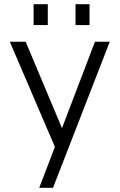

<svg xmlns="http://www.w3.org/2000/svg" viewBox="-20 -700 573 920"><path d="M103 -500H27L243 4L168 200H234L506 -500H435L277 -86ZM141 -580H209V-680H141ZM342 -580H409V-680H342Z"/></svg>

Font: Perun Light
Style: Regular
Weight: 300
Foundry: Copyright (c) Stefan Peev, Context Ltd, 2016
Version: Version 1.089